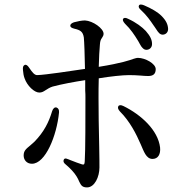

<svg xmlns="http://www.w3.org/2000/svg" viewBox="-20 -796 790 836"><path d="M580 -620C581 -619 582 -617 583 -615C588 -607 590 -601 595 -594C602 -585 608 -579 617 -579C632 -579 642 -590 642 -604C642 -622 635 -638 615 -661C599 -678 573 -698 538 -714C527 -720 519 -719 516 -714C513 -709 516 -702 524 -693C549 -669 566 -643 580 -620ZM80 -491C81 -478 83 -465 87 -455C98 -423 129 -393 151 -393C162 -393 169 -397 178 -403C186 -408 196 -415 209 -419C246 -429 304 -440 351 -447V-402C352 -390 352 -380 352 -371C352 -290 352 -138 349 -94C348 -79 346 -79 338 -80C325 -84 306 -91 286 -99C281 -101 277 -103 273 -104C265 -108 259 -106 257 -99C255 -92 258 -86 267 -79C286 -63 304 -44 314 -27C318 -21 322 -12 325 -5C333 11 338 20 359 20C392 20 413 -26 413 -67C413 -78 413 -113 412 -157C410 -228 409 -322 409 -369C409 -394 409 -425 410 -455C459 -463 513 -469 542 -469C561 -469 577 -468 591 -467C603 -466 614 -465 625 -465C646 -465 658 -473 658 -495C658 -519 612 -544 581 -544C574 -544 570 -542 562 -540C545 -534 510 -521 410 -505C411 -545 413 -581 415 -602C416 -618 419 -624 424 -631C428 -637 431 -642 431 -649C431 -672 385 -705 350 -707C336 -707 317 -703 302 -699C291 -695 286 -690 286 -684C286 -678 292 -674 304 -671C330 -665 341 -658 345 -633C347 -613 349 -555 350 -496C290 -487 177 -470 143 -469C130 -468 120 -482 107 -501C100 -512 93 -516 87 -513C80 -509 79 -503 80 -491ZM83 -119C83 -100 96 -83 119 -83C178 -83 227 -205 237 -306C238 -318 234 -325 226 -328C218 -330 211 -324 207 -312C193 -265 172 -222 130 -179C122 -172 117 -168 112 -163C94 -148 83 -140 83 -119ZM502 -311C546 -267 573 -213 593 -167C606 -138 616 -104 644 -104C668 -104 680 -124 677 -154C668 -229 595 -296 518 -334C506 -340 498 -339 495 -333C492 -327 494 -320 502 -311ZM594 -752C619 -729 634 -707 649 -685C652 -682 656 -674 660 -669C669 -655 676 -645 689 -645C704 -646 712 -657 712 -670C711 -689 704 -706 683 -727C667 -743 640 -759 607 -773C595 -778 587 -777 585 -772C582 -766 585 -760 594 -752Z"/></svg>

Font: 寒蝉锦书宋 CompactLight
Style: Bold
Weight: 400
Width: 4
Designer: 寒蝉锦书宋{Warren} 思源宋体{Ryoko NISHIZUKA 西塚涼子 (kana & ideographs); Frank Grießhammer (Latin, Greek & Cyrillic); Wenlong ZHANG 
Foundry: Adobe & ChillType
Version: Version 2.000;Glyphs 3.1.1 (3135)